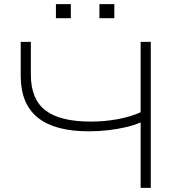

<svg xmlns="http://www.w3.org/2000/svg" viewBox="-20 -907 875 927"><path d="M659 0V-316Q630 -303 590 -293.5Q550 -284 503.5 -278.5Q457 -273 409 -273Q245 -273 162.5 -339Q80 -405 80 -541V-705H129V-547Q129 -428 199.5 -374Q270 -320 418 -320Q485 -320 547.5 -331.5Q610 -343 659 -365V-705H708V0ZM460 -819V-887H532V-819ZM250 -819V-887H322V-819Z"/></svg>

Font: Nunito Sans 10pt Expanded ExtraLight
Style: Regular
Weight: 250
Width: 7
Designer: Vernon Adams
Foundry: Vernon Adams
Version: Version 3.101;gftools[0.9.27]